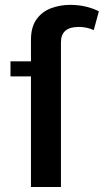

<svg xmlns="http://www.w3.org/2000/svg" viewBox="-20 -749 416 769"><path d="M22 -442.9V-503.4H104V-589.4Q104 -640.1 125.7 -670.9Q147.5 -701.7 183.3 -715.6Q219.2 -729.5 261.7 -729.5Q293.5 -729.5 323 -722.7Q352.5 -715.8 376 -703.6L355.5 -628.4Q328.6 -641.1 294.9 -641.1Q224.1 -641.1 224.1 -579.6V0H104V-442.9Z"/></svg>

Font: Estedad-FD SemiBold
Style: Regular
Weight: 600
Designer: Amin Abedi
Version: Version 7.3